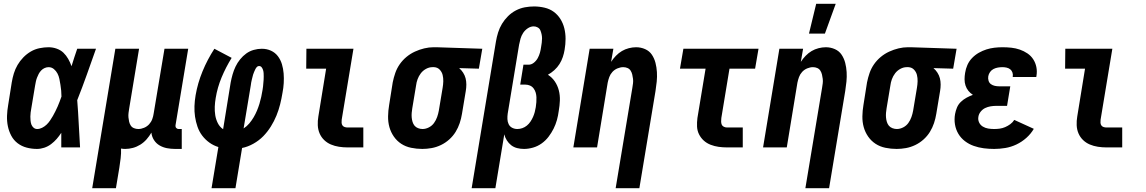

<svg xmlns="http://www.w3.org/2000/svg" viewBox="-20 -777 6040 1012"><path d="M175 8Q147 8 120.5 1Q94 -6 73 -22Q52 -38 39.5 -61.5Q27 -85 21.5 -111.5Q16 -138 17 -166.5Q18 -195 23 -223L42 -343Q46 -367 53 -390Q60 -413 72.5 -434.5Q85 -456 103 -474.5Q121 -493 142.5 -505.5Q164 -518 188.5 -523Q213 -528 236 -528Q258 -528 279 -520.5Q300 -513 314.5 -499Q329 -485 339.5 -466.5Q350 -448 357 -428Q364 -451 371.5 -474Q379 -497 387 -520H486Q462 -452 438 -384.5Q414 -317 387 -249Q392 -187 395 -124.5Q398 -62 402 0H303Q303 -19 303 -38.5Q303 -58 303 -77Q292 -60 279 -45Q266 -30 249.5 -17.5Q233 -5 213.5 1.5Q194 8 175 8ZM176 -97Q189 -97 202 -103.5Q215 -110 225.5 -120Q236 -130 244 -142Q252 -154 259 -166Q266 -178 272 -190.5Q278 -203 284 -216Q290 -229 294.5 -242Q299 -255 304 -268Q304 -284 302.5 -299.5Q301 -315 298.5 -330.5Q296 -346 293 -361Q290 -376 283 -389.5Q276 -403 264 -413Q252 -423 236 -423Q226 -423 215.5 -418.5Q205 -414 197 -405.5Q189 -397 184 -387.5Q179 -378 175 -367.5Q171 -357 169 -347Q167 -337 165 -326L145 -206Q143 -195 141.5 -184Q140 -173 140 -162.5Q140 -152 141 -141Q142 -130 145.5 -120.5Q149 -111 157 -104Q165 -97 176 -97Z M466 215 588 -520H713L661 -206Q659 -194 657.5 -182Q656 -170 657 -158.5Q658 -147 660.5 -136Q663 -125 669 -115.5Q675 -106 686 -101.5Q697 -97 709 -97Q724 -97 739.5 -103.5Q755 -110 766 -122Q777 -134 782.5 -149Q788 -164 790 -179L847 -520H972L905 -116Q904 -108 909 -102.5Q914 -97 921 -97H938V8H903Q881 8 860 4Q839 0 821 -10.5Q803 -21 791.5 -39Q780 -57 778 -78Q767 -59 752.5 -42.5Q738 -26 719.5 -14.5Q701 -3 680.5 2.5Q660 8 640 8Q634 8 629 7.5Q624 7 618 6Q619 31 616 56.5Q613 82 609 107L591 215Z M1095 215 1131 -2Q1105 -10 1083.5 -25.5Q1062 -41 1046 -62Q1030 -83 1021 -109Q1012 -135 1008 -162Q1004 -189 1005 -217.5Q1006 -246 1011 -275Q1022 -339 1047.5 -401Q1073 -463 1110 -520L1201 -472Q1170 -422 1148 -369Q1126 -316 1117 -261Q1113 -238 1112 -215Q1111 -192 1114.5 -170Q1118 -148 1128 -128Q1138 -108 1156 -96L1196 -343Q1200 -364 1206 -385Q1212 -406 1221.5 -426Q1231 -446 1245.5 -464Q1260 -482 1278 -495Q1296 -508 1317.5 -514Q1339 -520 1360 -520Q1386 -520 1408 -510Q1430 -500 1444.5 -481Q1459 -462 1466 -438.5Q1473 -415 1475 -390Q1477 -365 1475.5 -339Q1474 -313 1469 -288Q1464 -257 1456.5 -227Q1449 -197 1437 -167.5Q1425 -138 1407.5 -110Q1390 -82 1367.5 -59Q1345 -36 1315.5 -19.5Q1286 -3 1256 3L1221 215ZM1264 -100Q1281 -111 1294 -126.5Q1307 -142 1317 -159Q1327 -176 1334.5 -194Q1342 -212 1347.5 -230Q1353 -248 1357 -266.5Q1361 -285 1364 -304Q1366 -313 1366.5 -321.5Q1367 -330 1368 -339Q1369 -348 1369.5 -356.5Q1370 -365 1370 -374Q1370 -383 1369.5 -391.5Q1369 -400 1366.5 -408Q1364 -416 1359 -422.5Q1354 -429 1345 -429Q1338 -429 1333 -423Q1328 -417 1325 -410.5Q1322 -404 1319 -397Q1316 -390 1314 -383.5Q1312 -377 1310.5 -370Q1309 -363 1307 -356Q1305 -349 1304 -342Q1303 -335 1302 -328Z M1812 0Q1789 0 1766.5 -3.5Q1744 -7 1724 -15.5Q1704 -24 1688.5 -39Q1673 -54 1664.5 -74Q1656 -94 1655 -117Q1654 -140 1658 -163L1699 -415H1594L1595 -520H1843L1781 -146Q1780 -138 1780.5 -130Q1781 -122 1785 -116Q1789 -110 1796.5 -107.5Q1804 -105 1812 -105H1895V0Z M2206 8Q2176 8 2147 2Q2118 -4 2095 -19Q2072 -34 2056 -57Q2040 -80 2032.5 -107Q2025 -134 2025.5 -164Q2026 -194 2031 -223L2050 -343Q2055 -368 2063.5 -392.5Q2072 -417 2087 -438.5Q2102 -460 2122.5 -477Q2143 -494 2167 -505Q2191 -516 2216 -522Q2241 -528 2265 -528H2281L2522 -520L2504 -415L2400 -418Q2412 -408 2421 -394Q2430 -380 2434 -364.5Q2438 -349 2438 -331.5Q2438 -314 2435 -297L2415 -177Q2411 -152 2403 -128Q2395 -104 2381.5 -82Q2368 -60 2348 -42Q2328 -24 2304 -12.5Q2280 -1 2255 3.5Q2230 8 2206 8ZM2207 -97Q2224 -97 2240.5 -105.5Q2257 -114 2267.5 -128.5Q2278 -143 2284 -160Q2290 -177 2293 -194L2313 -314Q2316 -331 2316.5 -348.5Q2317 -366 2313 -382Q2309 -398 2297.5 -410Q2286 -422 2268 -423H2259Q2242 -423 2225.5 -414Q2209 -405 2198 -390.5Q2187 -376 2181 -359.5Q2175 -343 2173 -326L2153 -206Q2151 -194 2150 -182Q2149 -170 2150 -158Q2151 -146 2154.5 -134.5Q2158 -123 2165 -114.5Q2172 -106 2183.5 -101.5Q2195 -97 2207 -97Z M2466 215 2594 -558Q2598 -582 2605.5 -606Q2613 -630 2626 -651.5Q2639 -673 2657.5 -691.5Q2676 -710 2699 -722Q2722 -734 2746.5 -738.5Q2771 -743 2795 -743Q2823 -743 2850.5 -736.5Q2878 -730 2899 -714.5Q2920 -699 2934 -676.5Q2948 -654 2954.5 -627.5Q2961 -601 2961 -572.5Q2961 -544 2956 -515Q2953 -496 2946.5 -476.5Q2940 -457 2929 -439.5Q2918 -422 2902 -407.5Q2886 -393 2868 -383Q2890 -369 2904.5 -347.5Q2919 -326 2925.5 -300.5Q2932 -275 2931 -247.5Q2930 -220 2925 -192Q2922 -168 2915.5 -144.5Q2909 -121 2898 -99Q2887 -77 2871.5 -56.5Q2856 -36 2835 -21Q2814 -6 2789.5 1Q2765 8 2742 8Q2723 8 2705.5 3.5Q2688 -1 2674.5 -11.5Q2661 -22 2651.5 -37Q2642 -52 2638 -69L2591 215ZM2707 -97Q2720 -97 2733 -101.5Q2746 -106 2757 -115Q2768 -124 2776 -136Q2784 -148 2789.5 -160.5Q2795 -173 2798.5 -186Q2802 -199 2804 -212Q2806 -225 2807 -238.5Q2808 -252 2807.5 -264.5Q2807 -277 2803.5 -289Q2800 -301 2792.5 -311Q2785 -321 2773.5 -326Q2762 -331 2749 -331H2722L2739 -436H2766Q2781 -436 2794 -446.5Q2807 -457 2814.5 -471Q2822 -485 2826 -499.5Q2830 -514 2832 -529Q2834 -541 2835.5 -552Q2837 -563 2837 -574.5Q2837 -586 2834.5 -597Q2832 -608 2828 -617.5Q2824 -627 2814 -632.5Q2804 -638 2793 -638Q2777 -638 2762 -628Q2747 -618 2737.5 -603.5Q2728 -589 2723.5 -573Q2719 -557 2716 -541L2656 -178Q2654 -164 2654.5 -149.5Q2655 -135 2661 -122.5Q2667 -110 2679.5 -103.5Q2692 -97 2707 -97Z M3225 215 3313 -314Q3315 -326 3316.5 -338Q3318 -350 3316.5 -361.5Q3315 -373 3312.5 -384Q3310 -395 3304 -404.5Q3298 -414 3287.5 -418.5Q3277 -423 3265 -423Q3250 -423 3234.5 -416.5Q3219 -410 3208 -398Q3197 -386 3191.5 -371Q3186 -356 3183 -341L3127 0H3002L3088 -520H3213L3201 -451Q3212 -468 3226.5 -483Q3241 -498 3258 -508Q3275 -518 3294.5 -523Q3314 -528 3333 -528Q3358 -528 3380.5 -518Q3403 -508 3416 -488.5Q3429 -469 3435 -445.5Q3441 -422 3442.5 -397Q3444 -372 3441.5 -347Q3439 -322 3435 -297L3350 215Z M3812 0Q3790 0 3768 -3Q3746 -6 3725.5 -14Q3705 -22 3689.5 -36Q3674 -50 3664.5 -69Q3655 -88 3654 -110Q3653 -132 3656 -155L3699 -415H3564L3582 -520H3978L3960 -415H3825L3782 -155Q3781 -146 3781 -137Q3781 -128 3784 -120.5Q3787 -113 3795 -109Q3803 -105 3812 -105H3895V0Z M4225 215 4313 -314Q4315 -326 4316.5 -338Q4318 -350 4316.5 -361.5Q4315 -373 4312.5 -384Q4310 -395 4304 -404.5Q4298 -414 4287.5 -418.5Q4277 -423 4265 -423Q4250 -423 4234.5 -416.5Q4219 -410 4208 -398Q4197 -386 4191.5 -371Q4186 -356 4183 -341L4127 0H4002L4088 -520H4213L4201 -451Q4212 -468 4226.5 -483Q4241 -498 4258 -508Q4275 -518 4294.5 -523Q4314 -528 4333 -528Q4358 -528 4380.5 -518Q4403 -508 4416 -488.5Q4429 -469 4435 -445.5Q4441 -422 4442.5 -397Q4444 -372 4441.5 -347Q4439 -322 4435 -297L4350 215ZM4244 -600 4282 -757H4385L4328 -600Z M4706 8Q4676 8 4647 2Q4618 -4 4595 -19Q4572 -34 4556 -57Q4540 -80 4532.5 -107Q4525 -134 4525.5 -164Q4526 -194 4531 -223L4550 -343Q4555 -368 4563.5 -392.5Q4572 -417 4587 -438.5Q4602 -460 4622.5 -477Q4643 -494 4667 -505Q4691 -516 4716 -522Q4741 -528 4765 -528H4781L5022 -520L5004 -415L4900 -418Q4912 -408 4921 -394Q4930 -380 4934 -364.5Q4938 -349 4938 -331.5Q4938 -314 4935 -297L4915 -177Q4911 -152 4903 -128Q4895 -104 4881.5 -82Q4868 -60 4848 -42Q4828 -24 4804 -12.5Q4780 -1 4755 3.5Q4730 8 4706 8ZM4707 -97Q4724 -97 4740.5 -105.5Q4757 -114 4767.5 -128.5Q4778 -143 4784 -160Q4790 -177 4793 -194L4813 -314Q4816 -331 4816.5 -348.5Q4817 -366 4813 -382Q4809 -398 4797.5 -410Q4786 -422 4768 -423H4759Q4742 -423 4725.5 -414Q4709 -405 4698 -390.5Q4687 -376 4681 -359.5Q4675 -343 4673 -326L4653 -206Q4651 -194 4650 -182Q4649 -170 4650 -158Q4651 -146 4654.5 -134.5Q4658 -123 4665 -114.5Q4672 -106 4683.5 -101.5Q4695 -97 4707 -97Z M5220 8Q5192 8 5165 4.5Q5138 1 5112.5 -8Q5087 -17 5066 -33Q5045 -49 5031.5 -71.5Q5018 -94 5013.5 -121Q5009 -148 5014 -176Q5017 -193 5024 -210Q5031 -227 5044.5 -240Q5058 -253 5074.5 -262Q5091 -271 5108 -277Q5094 -286 5084 -298.5Q5074 -311 5069 -326.5Q5064 -342 5064 -359Q5064 -376 5067 -393Q5070 -414 5079 -434.5Q5088 -455 5104 -471.5Q5120 -488 5139.5 -499Q5159 -510 5179.5 -516.5Q5200 -523 5221.5 -525.5Q5243 -528 5264 -528Q5288 -528 5311 -525.5Q5334 -523 5355.5 -515.5Q5377 -508 5395.5 -495.5Q5414 -483 5426 -464.5Q5438 -446 5442.5 -423.5Q5447 -401 5443 -377L5442 -371H5318V-373Q5320 -384 5316.5 -394.5Q5313 -405 5305 -411.5Q5297 -418 5286 -420.5Q5275 -423 5264 -423Q5252 -423 5240 -421Q5228 -419 5217 -413.5Q5206 -408 5198.5 -397.5Q5191 -387 5189 -375Q5187 -363 5190.5 -351.5Q5194 -340 5203 -333.5Q5212 -327 5223.5 -324.5Q5235 -322 5247 -322H5305L5288 -219H5230Q5216 -219 5201 -216.5Q5186 -214 5172.5 -207.5Q5159 -201 5149 -188.5Q5139 -176 5137 -162Q5134 -146 5140.5 -132Q5147 -118 5160 -110Q5173 -102 5188.5 -99.5Q5204 -97 5220 -97Q5235 -97 5249.5 -99Q5264 -101 5278 -107Q5292 -113 5305 -122.5Q5318 -132 5326 -145L5429 -98Q5414 -72 5390 -50.5Q5366 -29 5337.5 -15.5Q5309 -2 5279 3Q5249 8 5220 8Z M5812 0Q5789 0 5766.5 -3.5Q5744 -7 5724 -15.5Q5704 -24 5688.5 -39Q5673 -54 5664.5 -74Q5656 -94 5655 -117Q5654 -140 5658 -163L5699 -415H5594L5595 -520H5843L5781 -146Q5780 -138 5780.5 -130Q5781 -122 5785 -116Q5789 -110 5796.5 -107.5Q5804 -105 5812 -105H5895V0Z"/></svg>

Font: Iosevka Curly Extrabold
Style: Italic
Weight: 800
Italic angle: -9°
Monospace: yes
Designer: Belleve Invis
Foundry: Belleve Invis
Version: Version 22.1.2; ttfautohint (v1.8.4)